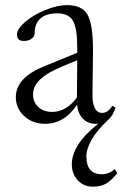

<svg xmlns="http://www.w3.org/2000/svg" viewBox="-20 -466 473 740"><path d="M153.8 11.2Q106 11.2 73.5 -18.3Q41 -47.9 41 -91.3Q41 -166.5 149.9 -210.4L277.8 -262.7V-281.2Q277.8 -357.4 261.2 -386Q244.6 -414.6 200.2 -414.6Q158.7 -414.6 136.2 -395Q113.8 -375.5 113.8 -339.8Q113.8 -325.7 102.1 -316.9Q90.3 -308.1 71.8 -308.1Q45.4 -308.1 45.4 -332.5Q45.4 -354.5 77.1 -381.6Q108.9 -408.7 155 -427.5Q201.2 -446.3 238.3 -446.3Q295.9 -446.3 317.1 -409.7Q338.4 -373 338.4 -272.9Q338.4 -240.7 337.4 -181.4Q336.4 -122.1 336.4 -103Q335.9 -67.9 345.5 -49.3Q355 -30.8 373.5 -30.8Q396.5 -30.8 412.6 -58.1L425.3 -51.8Q416.5 -21 397 -4.4Q313 75.2 313 137.2Q313 205.6 373 205.6Q400.4 205.6 421.9 185.5L432.1 201.2Q409.2 230 388.9 241.7Q368.7 253.4 337.9 253.4Q301.8 253.4 279.3 228.5Q256.8 203.6 256.8 168Q256.8 90.8 358.9 10.7Q356 11.2 350.1 11.2Q318.8 11.2 299.8 -8.1Q280.8 -27.3 276.9 -62.5Q228 11.2 153.8 11.2ZM107.4 -102.1Q107.4 -72.3 127.9 -53.5Q148.4 -34.7 180.2 -34.7Q235.8 -34.7 276.4 -90.3L277.8 -233.9L221.2 -210.4Q162.1 -186 134.8 -159.9Q107.4 -133.8 107.4 -102.1Z"/></svg>

Font: Elstob Light
Style: Regular
Weight: 300
Designer: Peter S. Baker
Version: Version 1.015